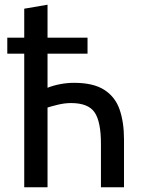

<svg xmlns="http://www.w3.org/2000/svg" viewBox="-20 -796 621 816"><path d="M83 0V-568H11V-636H83V-759L182 -776V-636H352V-568H182V-423Q207 -433 236.5 -438.5Q266 -444 295 -444Q377 -444 423.5 -414Q470 -384 488.5 -330Q507 -276 507 -204V0H409V-185Q409 -279 382 -318.5Q355 -358 282 -358Q254 -358 224 -350.5Q194 -343 182 -339V0Z"/></svg>

Font: Ubuntu Sans Medium
Style: Regular
Weight: 500
Designer: Dalton Maag Ltd
Foundry: Dalton Maag Ltd
Version: Version 1.006; ttfautohint (v1.8.4.7-5d5b)